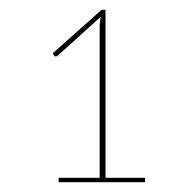

<svg xmlns="http://www.w3.org/2000/svg" viewBox="-20 -823 370 393"><path d="M100 -459H184V-772L186 -788.5L98 -709Q96.5 -707.5 94.5 -707.5Q92 -707.5 90.5 -709.5L88 -714L188 -803H196V-459H277V-450H100Z"/></svg>

Font: Lato Hairline
Style: Regular
Weight: 250
Designer: Lukasz Dziedzic
Foundry: Lukasz Dziedzic
Version: Version 1.104; Western+Polish opensource